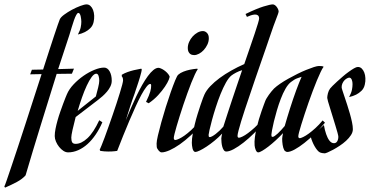

<svg xmlns="http://www.w3.org/2000/svg" viewBox="-137 -690 1721 878"><path d="M60.1 -372.1Q74.2 -416.5 87.2 -456.1Q100.1 -495.6 110.1 -525.9Q120.1 -556.2 127 -575.9Q133.8 -595.7 136.2 -601.1Q140.1 -610.8 156.2 -622.8Q172.4 -634.8 191.9 -645.3Q211.4 -655.8 230.2 -662.8Q249 -669.9 258.8 -669.9Q269 -669.9 276.6 -662.8Q284.2 -655.8 288.6 -644.3Q293 -632.8 293.7 -618.4Q294.4 -604 291 -588.9Q287.1 -571.8 275.6 -560.8Q264.2 -549.8 251.5 -543.5Q236.8 -536.1 219.2 -532.2Q229.5 -551.8 232.2 -565.4Q234.9 -579.1 234.9 -590.8Q234.9 -595.7 234.1 -602.5Q233.4 -609.4 231.9 -615.7Q230.5 -622.1 227.8 -626.5Q225.1 -630.9 221.2 -630.9Q216.8 -630.9 211.7 -621.6Q206.5 -612.3 201.4 -597.7Q196.3 -583 190.9 -565.2Q185.5 -547.4 180.2 -529.8L128.9 -374L201.2 -376L191.9 -353L122.1 -352.1Q85.4 -234.4 49.6 -118.7Q13.7 -2.9 -20 111.8Q-35.2 128.9 -59.8 142.1Q-84.5 155.3 -113.8 168L-117.2 163.1Q-114.7 158.7 -106.2 134Q-97.7 109.4 -84.5 70.3Q-71.3 31.2 -54.7 -19Q-38.1 -69.3 -20 -125Q-2 -180.7 16.8 -238.8Q35.6 -296.9 53.2 -351.1L1 -350.1L8.8 -371.1Z M174.3 6.8Q163.6 6.8 152.8 -0.2Q142.1 -7.3 133.3 -18.3Q124.5 -29.3 118.9 -42.5Q113.3 -55.7 113.3 -67.9Q113.3 -82.5 116.9 -101.1Q120.6 -119.6 126.2 -139.6Q131.8 -159.7 138.7 -179.2Q145.5 -198.7 151.6 -215.1Q157.7 -231.4 162.4 -243.2Q167 -254.9 168.9 -258.8Q178.7 -282.2 199.5 -304.2Q220.2 -326.2 244.9 -343.3Q269.5 -360.4 294.7 -370.6Q319.8 -380.9 338.9 -380.9Q354.5 -380.9 364.3 -363.8Q374 -346.7 374 -320.8Q374 -307.6 367.9 -294.9Q361.8 -282.2 352.3 -271Q342.8 -259.8 331.8 -250Q320.8 -240.2 311 -232.9L209 -154.8Q200.2 -121.6 194.6 -95.9Q189 -70.3 189 -61Q189 -46.9 192.9 -39.6Q196.8 -32.2 209 -32.2Q234.9 -32.2 262.7 -57.9Q290.5 -83.5 316.9 -140.1L331.1 -130.9Q317.9 -100.1 300.5 -74.7Q283.2 -49.3 263.2 -31.2Q243.2 -13.2 220.5 -3.2Q197.8 6.8 174.3 6.8ZM303.2 -353Q293.5 -353 282.2 -337.9Q271 -322.8 259.8 -298.6Q248.5 -274.4 237.8 -243.9Q227.1 -213.4 218.3 -183.1L301.3 -249Q307.1 -270 312 -290.3Q316.9 -310.5 316.9 -320.8Q316.9 -326.2 316.2 -331.8Q315.4 -337.4 314 -342.3Q312.5 -347.2 309.8 -350.1Q307.1 -353 303.2 -353Z M398.9 0Q393.6 1 387.2 1.5Q376 2.9 357.9 2.9Q349.6 2.9 340.3 2.2Q331.1 1.5 321.8 0L318.8 -4.9Q321.3 -9.8 327.4 -24.9Q333.5 -40 341.6 -61.5Q349.6 -83 358.9 -109.4Q368.2 -135.7 377.7 -163.1Q387.2 -190.4 395.8 -216.8Q404.3 -243.2 411.1 -265.1Q418 -287.1 421.9 -302.5Q425.8 -317.9 425.8 -323.2Q425.8 -328.6 424.8 -331.5Q423.8 -334.5 422.9 -336.9Q421.4 -338.9 419.9 -340.8V-348.1Q431.2 -355 446 -360.4Q460.9 -365.7 475.1 -369.1Q491.2 -373 508.8 -376L511.2 -373Q511.2 -368.7 509 -359.4Q506.8 -350.1 503.4 -338.6Q500 -327.1 496.1 -314.9Q492.2 -302.7 488.5 -292Q484.9 -281.2 482.2 -273.4Q479.5 -265.6 479 -263.2Q468.3 -234.4 458 -202.6Q447.8 -170.9 438 -139.2Q449.2 -167 461.7 -195.6Q474.1 -224.1 486.8 -250.7Q499.5 -277.3 512.9 -301Q526.4 -324.7 539.1 -342Q551.8 -359.4 564.2 -369.6Q576.7 -379.9 587.9 -379.9Q591.3 -379.9 598.1 -377.2Q605 -374.5 612.3 -369.6Q619.6 -364.7 626.7 -357.7Q633.8 -350.6 638.2 -341.8Q640.1 -338.9 634.8 -325.4Q629.4 -312 617.2 -293.7Q605 -275.4 586.4 -255.1Q567.9 -234.9 543 -217.8L530.8 -224.1Q538.6 -240.2 543.2 -251.7Q547.9 -263.2 550.3 -271.7Q552.7 -280.3 553.5 -286.6Q554.2 -293 554.2 -298.8Q554.2 -306.2 549.8 -306.2Q543 -306.2 532.5 -292.7Q522 -279.3 509.5 -256.3Q497.1 -233.4 483.2 -202.9Q469.2 -172.4 454.8 -138.4Q440.4 -104.5 426 -68.8Q411.6 -33.2 398.9 0Z M791 -547.9Q801.3 -547.9 809.6 -539.3Q817.9 -530.8 817.9 -515.1Q817.9 -500 811.3 -486.1Q804.7 -472.2 794.9 -461.4Q785.2 -450.7 773.2 -444.3Q761.2 -438 751 -438Q746.6 -438 741.5 -439.2Q736.3 -440.4 731.9 -444.1Q727.5 -447.8 724.6 -454.1Q721.7 -460.4 721.7 -470.2Q721.7 -484.4 727.8 -498.3Q733.9 -512.2 743.9 -523.2Q753.9 -534.2 766.1 -541Q778.3 -547.9 791 -547.9ZM767.1 -373Q761.7 -365.7 754.2 -349.6Q746.6 -333.5 737.8 -311.3Q729 -289.1 719.7 -263.2Q710.4 -237.3 701.4 -210.7Q692.4 -184.1 684.6 -158.9Q676.8 -133.8 670.7 -113Q664.6 -92.3 661.1 -77.9Q657.7 -63.5 657.7 -59.1Q657.7 -49.8 665 -49.8Q670.9 -50.3 681.6 -55.2Q692.4 -60.1 706.3 -69.8Q720.2 -79.6 736.8 -94.7Q753.4 -109.9 771 -130.9L781.7 -121.1Q760.3 -93.8 735.1 -70.6Q710 -47.4 685.3 -30Q660.6 -12.7 638.7 -2.9Q616.7 6.8 602.1 6.8Q598.1 6.8 594.7 4.2Q591.3 1.5 588.9 -1Q580.6 -10.7 579.8 -18.1Q579.1 -25.4 579.1 -33.2Q579.1 -44.4 585.2 -70.8Q591.3 -97.2 600.6 -130.6Q609.9 -164.1 621.3 -200.7Q632.8 -237.3 643.8 -268.6Q654.8 -299.8 663.8 -321.8Q672.9 -343.8 677.7 -348.1Q687.5 -356.9 702.1 -362.5Q716.8 -368.2 731 -371.1Q747.1 -374.5 765.1 -376Z M1047.9 -605Q1047.9 -615.7 1042.2 -619.9Q1036.6 -624 1028.3 -623.5Q1020 -623 1010.3 -619.9Q1000.5 -616.7 992.2 -612.8L985.8 -626Q1036.1 -650.4 1067.6 -660.2Q1099.1 -669.9 1110.8 -669.9Q1114.3 -669.9 1118.9 -667.2Q1123.5 -664.6 1127.4 -659.7Q1131.3 -654.8 1134.3 -648.7Q1137.2 -642.6 1137.2 -636.2Q1137.2 -632.3 1126 -603.8Q1114.7 -575.2 1099.1 -528.8Q1089.8 -501.5 1078.6 -468.8Q1067.4 -436 1054.9 -400.6Q1042.5 -365.2 1030 -328.6Q1017.6 -292 1005.9 -257.3Q994.1 -222.7 983.6 -191.2Q973.1 -159.7 965.6 -134.8Q958 -109.9 953.6 -92.5Q949.2 -75.2 949.2 -68.8Q949.2 -60.1 956.1 -60.1Q961.4 -60.5 972.2 -65.7Q982.9 -70.8 996.8 -81.1Q1010.7 -91.3 1027.1 -106.2Q1043.5 -121.1 1060.1 -141.1L1070.8 -130.9Q1049.3 -105 1024.9 -80.8Q1000.5 -56.6 976.8 -38.1Q953.1 -19.5 932.4 -8.3Q911.6 2.9 897.9 2.9Q891.1 2.9 886.7 -3.2Q882.3 -9.3 879.6 -18.6Q877 -27.8 876 -38.1Q875 -48.3 875 -57.1Q875 -61 876.2 -66.2Q877.4 -71.3 878.9 -79.1Q862.8 -62 844 -46.6Q825.2 -31.2 807.9 -19.8Q790.5 -8.3 776.6 -1.7Q762.7 4.9 756.8 4.9Q751.5 4.9 748.3 0.2Q745.1 -4.4 743.4 -11Q741.7 -17.6 741 -24.7Q740.2 -31.7 740.2 -37.1Q740.2 -54.2 744.1 -76.2Q748 -98.1 753.7 -121.6Q759.3 -145 766.4 -167.7Q773.4 -190.4 779.8 -209.2Q786.1 -228 791 -241Q795.9 -253.9 797.9 -257.8Q806.6 -276.9 824.7 -295.9Q842.8 -314.9 867.2 -333Q891.6 -351.1 920.7 -367.4Q949.7 -383.8 980 -397Q993.7 -437 1006.1 -472.9Q1018.6 -508.8 1027.8 -536.6Q1037.1 -564.5 1042.5 -582.5Q1047.9 -600.6 1047.9 -605ZM884.3 -110.8Q893.1 -138.2 903.3 -169.7Q913.6 -201.2 924.6 -234.4Q935.5 -267.6 947.3 -301.8Q959 -335.9 970.2 -369.1Q956.5 -365.2 943.1 -358.2Q929.7 -351.1 921.9 -345.2Q909.2 -335.4 896.2 -312.3Q883.3 -289.1 871.6 -260Q859.9 -231 849.9 -199.7Q839.8 -168.5 832.5 -141.4Q825.2 -114.3 821 -95.5Q816.9 -76.7 816.9 -73.2Q816.9 -69.3 817.6 -66.2Q818.4 -63 822.3 -63Q826.2 -63 833.5 -66.9Q840.8 -70.8 849.4 -77.4Q857.9 -84 867.2 -92.8Q876.5 -101.6 884.3 -110.8Z M1349.1 -128.9Q1327.6 -103 1303 -78.9Q1278.3 -54.7 1254.6 -36.1Q1231 -17.6 1210.4 -6.3Q1189.9 4.9 1176.3 4.9Q1173.3 4.9 1168.9 2.2Q1164.6 -0.5 1163.1 -2.9Q1157.7 -12.7 1155.5 -27.6Q1153.3 -42.5 1153.3 -55.2Q1153.3 -59.1 1154.5 -66.2Q1155.8 -73.2 1157.2 -81.1Q1141.1 -64 1123.8 -48.1Q1106.4 -32.2 1090.6 -20Q1074.7 -7.8 1062.3 -0.5Q1049.8 6.8 1043.9 6.8Q1040 6.8 1037.4 3.9Q1034.7 1 1032.5 -3.9Q1030.3 -8.8 1029.1 -14.2Q1027.8 -19.5 1027.3 -24.9Q1025.9 -42 1028.6 -62.3Q1031.2 -82.5 1036.1 -103.5Q1041 -124.5 1047.1 -144.8Q1053.2 -165 1059.1 -181.9Q1064.9 -198.7 1069.3 -210.4Q1073.7 -222.2 1075.2 -226.1Q1077.1 -231.9 1081.8 -240Q1086.4 -248 1092.3 -256.1Q1098.1 -264.2 1104.2 -271.7Q1110.4 -279.3 1116.2 -285.2Q1127 -295.4 1144 -307.1Q1161.1 -318.8 1181.4 -330.1Q1201.7 -341.3 1223.1 -352.1Q1244.6 -362.8 1263.9 -370.6Q1283.2 -378.4 1298.3 -383.3Q1313.5 -388.2 1321.3 -388.2Q1328.1 -388.2 1333.3 -387.7Q1338.4 -387.2 1341.3 -386.2L1342.3 -383.8Q1336.9 -377 1329.1 -360.4Q1321.3 -343.8 1312 -321.8Q1302.7 -299.8 1293 -273.4Q1283.2 -247.1 1273.7 -220.2Q1264.2 -193.4 1255.9 -167.7Q1247.6 -142.1 1241 -121.1Q1234.4 -100.1 1230.7 -85.7Q1227.1 -71.3 1227.1 -66.9Q1227.1 -58.1 1234.4 -58.1Q1239.3 -58.6 1250 -63.7Q1260.7 -68.8 1274.9 -79.1Q1289.1 -89.4 1305.4 -104.2Q1321.8 -119.1 1338.4 -139.2ZM1109.4 -64Q1113.3 -64 1119.6 -68.4Q1126 -72.8 1133.3 -79.6Q1140.6 -86.4 1148.9 -95.5Q1157.2 -104.5 1165 -113.8Q1169.9 -130.9 1176 -151.4Q1182.1 -171.9 1189 -193.4Q1195.8 -214.8 1203.1 -236.3Q1210.4 -257.8 1217.5 -277.1Q1224.6 -296.4 1231 -312.3Q1237.3 -328.1 1242.2 -338.9Q1234.4 -336.4 1221.7 -331.8Q1209 -327.1 1193.4 -314.9Q1180.2 -304.7 1168.5 -284.2Q1156.7 -263.7 1147 -238Q1137.2 -212.4 1129.2 -185.1Q1121.1 -157.7 1115.5 -134.3Q1109.9 -110.8 1106.9 -94.2Q1104 -77.6 1104 -74.2Q1104 -70.3 1104.7 -67.1Q1105.5 -64 1109.4 -64Z M1499.5 -383.8Q1509.8 -383.8 1517.1 -376.7Q1524.4 -369.6 1528.8 -358.4Q1533.2 -347.2 1533.9 -332.5Q1534.7 -317.9 1531.2 -303.2Q1527.3 -285.6 1515.9 -274.7Q1504.4 -263.7 1491.7 -257.3Q1477.1 -250 1459.5 -246.1Q1469.7 -265.6 1472.4 -279.3Q1475.1 -293 1475.1 -305.2Q1475.1 -310.1 1474.4 -315.2Q1473.6 -320.3 1471.9 -324.7Q1470.2 -329.1 1467.3 -332Q1464.4 -335 1460.4 -335Q1456.1 -335 1450 -331.8Q1443.8 -328.6 1438.2 -322.8Q1432.6 -316.9 1429 -308.8Q1425.3 -300.8 1425.3 -291Q1425.3 -287.1 1429.2 -275.4Q1433.1 -263.7 1438.7 -246.8Q1444.3 -230 1450.9 -210Q1457.5 -189.9 1463.1 -169.9Q1468.8 -149.9 1472.7 -131.3Q1476.6 -112.8 1476.6 -99.1Q1476.6 -85.4 1467.8 -72Q1459 -58.6 1445.8 -46.4Q1432.6 -34.2 1416.7 -23.7Q1400.9 -13.2 1386.5 -5.4Q1372.1 2.4 1361.6 6.8Q1351.1 11.2 1348.1 11.2Q1343.8 11.2 1336.4 10Q1329.1 8.8 1324.2 5.9Q1318.8 2.9 1313 -4.4Q1307.1 -11.7 1301.5 -21.5Q1295.9 -31.2 1291.3 -42.5Q1286.6 -53.7 1284.2 -64L1344.2 -118.2Q1348.1 -94.7 1354.5 -76.7Q1357.4 -68.8 1360.8 -61.3Q1364.3 -53.7 1368.7 -47.9Q1373 -42 1378.4 -38.6Q1383.8 -35.2 1390.1 -35.2Q1399.9 -35.2 1405 -43.7Q1410.2 -52.2 1410.2 -64.9Q1410.2 -68.8 1406.5 -82.8Q1402.8 -96.7 1397 -115.2Q1391.1 -133.8 1384.8 -155Q1378.4 -176.3 1372.6 -194.6Q1366.7 -212.9 1363 -226.1Q1359.4 -239.3 1359.4 -242.2Q1359.4 -250.5 1362.5 -263.2Q1365.7 -275.9 1372.6 -285.2Q1375 -288.6 1383.8 -297.4Q1392.6 -306.2 1404.5 -317.1Q1416.5 -328.1 1430.2 -339.8Q1443.8 -351.6 1457.3 -361.3Q1470.7 -371.1 1481.7 -377.4Q1492.7 -383.8 1499.5 -383.8Z"/></svg>

Font: Romanesco
Style: Regular
Weight: 400
Designer: Astigmatic (AOETI)
Foundry: Astigmatic (AOETI)
Version: Version 1.000